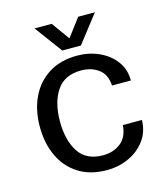

<svg xmlns="http://www.w3.org/2000/svg" viewBox="-107 -783 758 876"><g transform="rotate(-15 272.0 -345.0)"><path d="M291 10Q212 10 157 -25Q102 -60 73.5 -121Q45 -182 45 -260Q45 -338 74 -399Q103 -460 158.5 -495Q214 -530 293 -530Q348 -530 395 -509Q442 -488 471.5 -449.5Q501 -411 501 -357H412Q409 -410 375 -435Q341 -460 293 -460Q214 -460 177 -404.5Q140 -349 140 -260Q140 -171 176 -115.5Q212 -60 291 -60Q340 -60 374.5 -87Q409 -114 413 -170H503Q502 -114 471.5 -73.5Q441 -33 393.5 -11.5Q346 10 291 10ZM234 -570 138 -700H219L280 -615L344 -700H423L322 -570Z"/></g></svg>

Font: Hedvig Letters Sans
Style: Regular
Weight: 400
Designer: Alexander Örn & Tor Weibull
Foundry: Kanon Foundry
Version: Version 1.000; ttfautohint (v1.8.4.7-5d5b)